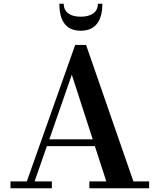

<svg xmlns="http://www.w3.org/2000/svg" viewBox="-20 -1004 852 1024"><path d="M320 -984H296.5C296.5 -905.5 323 -840 410.5 -840C498 -840 526 -905.5 526 -984H502C502 -936.5 464 -915 410.5 -915C357 -915 320 -936.5 320 -984ZM36 -36.5V0H256.5V-36.5H164.5L230 -224.5H486L547 -36.5H456.5V0H775.5V-36.5H691.5L439 -764.5H381L123 -36.5ZM363 -605.5 474.5 -261H243Z"/></svg>

Font: Bodoni* 06pt Medium
Style: Regular
Weight: 500
Version: Version 2.3